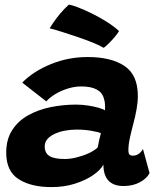

<svg xmlns="http://www.w3.org/2000/svg" viewBox="-20 -774 688 803"><path d="M195 8.5Q109.5 8.5 57.8 -24.8Q6 -58 6 -135.5Q6 -191 30.8 -229.5Q55.5 -268 97.2 -291.5Q139 -315 191.2 -325.8Q243.5 -336.5 298 -336.5Q324 -336.5 349.2 -332.5Q374.5 -328.5 393.5 -323Q412.5 -317.5 419 -312.5Q420 -321 419.2 -336Q418.5 -351 414.5 -362Q407.5 -387.5 383.8 -400Q360 -412.5 320 -412.5Q292 -412.5 263.2 -403.5Q234.5 -394.5 211 -380.2Q187.5 -366 173.5 -350L73 -428.5Q119.5 -476 192.8 -505.8Q266 -535.5 346.5 -535.5Q444.5 -535.5 500.5 -498.2Q556.5 -461 556.5 -372.5Q556.5 -346.5 551 -316Q545.5 -285.5 537.5 -256Q529.5 -226 523.2 -197.2Q517 -168.5 517 -146Q517 -132 521.8 -127.5Q526.5 -123 536 -123Q549 -123 559.5 -130.2Q570 -137.5 578 -150.5L605.5 -50Q593.5 -27 564.5 -11.5Q535.5 4 496.5 4Q455 4 433.8 -18.5Q412.5 -41 412.5 -85.5Q400 -62.5 368.5 -41Q337 -19.5 292.5 -5.5Q248 8.5 195 8.5ZM251 -109Q274.5 -109 301.2 -115.8Q328 -122.5 351.2 -133.2Q374.5 -144 388.5 -157Q391.5 -172.5 395 -189Q398.5 -205.5 402 -217Q392 -221.5 363 -226.8Q334 -232 300 -232Q277.5 -232 254.2 -228Q231 -224 211 -215.2Q191 -206.5 179 -193.2Q167 -180 167 -161.5Q167 -134 186.8 -121.5Q206.5 -109 251 -109ZM268 -754.5Q279.5 -753.5 305.5 -743.5Q331.5 -733.5 363.8 -717.8Q396 -702 426.5 -682.8Q457 -663.5 478 -644Q470 -631 456.8 -615.8Q443.5 -600.5 431.2 -588.8Q419 -577 413.5 -574Q397 -584 368.8 -595.5Q340.5 -607 307.5 -618.2Q274.5 -629.5 243 -639.5Q211.5 -649.5 187.5 -655.5Q191 -661.5 202.8 -679Q214.5 -696.5 231.8 -717.2Q249 -738 268 -754.5Z"/></svg>

Font: Grandstander Thin
Style: Bold Italic
Weight: 700
Italic angle: -15°
Version: Version 1.200